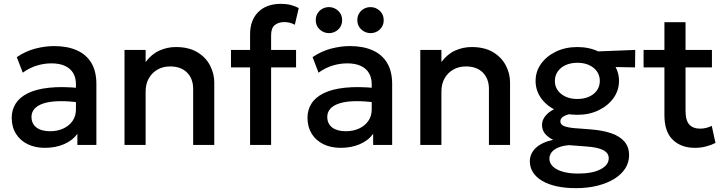

<svg xmlns="http://www.w3.org/2000/svg" viewBox="-20 -755 3785 1000"><path d="M214 15Q162.5 15 123.5 -4.2Q84.5 -23.5 62.8 -58.8Q41 -94 41 -142Q41 -182.5 61.5 -215.2Q82 -248 125.2 -269.5Q168.5 -291 236.5 -298.2Q304.5 -305.5 400 -296L402 -220Q334 -229.5 285 -228Q236 -226.5 204.8 -215.8Q173.5 -205 158.8 -187.2Q144 -169.5 144 -146.5Q144 -110.5 169.8 -91Q195.5 -71.5 240.5 -71.5Q279 -71.5 309.5 -85.5Q340 -99.5 357.8 -125Q375.5 -150.5 375.5 -185V-316.5Q375.5 -349.5 361.5 -373.8Q347.5 -398 319 -411.5Q290.5 -425 248 -425Q209 -425 171 -413.2Q133 -401.5 98.5 -376.5L67.5 -457.5Q114 -489 164.5 -502Q215 -515 261.5 -515Q330.5 -515 379.8 -493.2Q429 -471.5 455.5 -427.8Q482 -384 482 -317.5V0H383V-58.5Q358 -23 313.5 -4Q269 15 214 15Z M628.5 0V-495H738.5V-432Q769.5 -473.5 810.5 -491.8Q851.5 -510 895.5 -510Q963.5 -510 1008 -483Q1052.5 -456 1074.2 -413.5Q1096 -371 1096 -326V0H986V-292Q986 -345 954.2 -377Q922.5 -409 866 -409Q829 -409 800.2 -392.5Q771.5 -376 755 -346.8Q738.5 -317.5 738.5 -278.5V0Z M1282.5 0V-576Q1282.5 -650 1325.2 -692.5Q1368 -735 1443.5 -735Q1471 -735 1493.8 -729.2Q1516.5 -723.5 1536 -713L1515.5 -626Q1501 -634 1487.5 -637Q1474 -640 1461 -640Q1430.5 -640 1411.2 -624.5Q1392 -609 1392 -571.5V-495H1522V-404H1392V0ZM1183 -404V-495H1297V-404Z M1754.5 15Q1703 15 1664 -4.2Q1625 -23.5 1603.2 -58.8Q1581.5 -94 1581.5 -142Q1581.5 -182.5 1602 -215.2Q1622.5 -248 1665.8 -269.5Q1709 -291 1777 -298.2Q1845 -305.5 1940.5 -296L1942.5 -220Q1874.5 -229.5 1825.5 -228Q1776.5 -226.5 1745.2 -215.8Q1714 -205 1699.2 -187.2Q1684.5 -169.5 1684.5 -146.5Q1684.5 -110.5 1710.2 -91Q1736 -71.5 1781 -71.5Q1819.5 -71.5 1850 -85.5Q1880.5 -99.5 1898.2 -125Q1916 -150.5 1916 -185V-316.5Q1916 -349.5 1902 -373.8Q1888 -398 1859.5 -411.5Q1831 -425 1788.5 -425Q1749.5 -425 1711.5 -413.2Q1673.5 -401.5 1639 -376.5L1608 -457.5Q1654.5 -489 1705 -502Q1755.5 -515 1802 -515Q1871 -515 1920.2 -493.2Q1969.5 -471.5 1996 -427.8Q2022.5 -384 2022.5 -317.5V0H1923.5V-58.5Q1898.5 -23 1854 -4Q1809.5 15 1754.5 15ZM1693.5 -582.5Q1666 -582.5 1645.2 -601.5Q1624.5 -620.5 1624.5 -650Q1624.5 -670 1634 -685.5Q1643.5 -701 1659.2 -709.5Q1675 -718 1693.5 -718Q1720.5 -718 1741.2 -699Q1762 -680 1762 -650Q1762 -630 1752.5 -614.8Q1743 -599.5 1727.2 -591Q1711.5 -582.5 1693.5 -582.5ZM1910 -582.5Q1882.5 -582.5 1861.8 -601.5Q1841 -620.5 1841 -650Q1841 -670 1850.5 -685.5Q1860 -701 1875.8 -709.5Q1891.5 -718 1910 -718Q1937 -718 1957.8 -699Q1978.5 -680 1978.5 -650Q1978.5 -630 1969 -614.8Q1959.5 -599.5 1943.8 -591Q1928 -582.5 1910 -582.5Z M2169 0V-495H2279V-432Q2310 -473.5 2351 -491.8Q2392 -510 2436 -510Q2504 -510 2548.5 -483Q2593 -456 2614.8 -413.5Q2636.5 -371 2636.5 -326V0H2526.5V-292Q2526.5 -345 2494.8 -377Q2463 -409 2406.5 -409Q2369.5 -409 2340.8 -392.5Q2312 -376 2295.5 -346.8Q2279 -317.5 2279 -278.5V0Z M2979.5 225Q2924 225 2879.5 215.2Q2835 205.5 2803.8 187Q2772.5 168.5 2756 142.5Q2739.5 116.5 2739.5 84.5Q2739.5 59 2753.2 36.5Q2767 14 2794.2 -2.2Q2821.5 -18.5 2861 -26.5Q2831.5 -41.5 2817.2 -60.5Q2803 -79.5 2803 -104Q2803 -125 2815.2 -143.8Q2827.5 -162.5 2850.2 -177.2Q2873 -192 2904 -201.5Q2935 -211 2972.5 -212.5L2996.5 -164.5Q2965.5 -165 2943.8 -159.8Q2922 -154.5 2910.2 -145.2Q2898.5 -136 2898.5 -123Q2898.5 -106 2918 -98.2Q2937.5 -90.5 2973 -87.5L3058 -81Q3120.5 -76 3164.8 -60.5Q3209 -45 3232.8 -17Q3256.5 11 3256.5 54Q3256.5 90.5 3236.8 121.8Q3217 153 3180.2 176Q3143.5 199 3092.5 212Q3041.5 225 2979.5 225ZM2990.5 149Q3065 149 3107.8 126.8Q3150.5 104.5 3150.5 69Q3150.5 42 3122 27Q3093.5 12 3035 8L2944 1Q2912 3.5 2888.8 13Q2865.5 22.5 2853.5 37.5Q2841.5 52.5 2841.5 71.5Q2841.5 94.5 2859.5 112Q2877.5 129.5 2911 139.2Q2944.5 149 2990.5 149ZM2987 -157Q2925 -157 2875.8 -180.5Q2826.5 -204 2798 -244Q2769.5 -284 2769.5 -333.5Q2769.5 -383 2798.2 -423Q2827 -463 2876.2 -486.5Q2925.5 -510 2987 -510Q3048.5 -510 3097.5 -486.5Q3146.5 -463 3175.2 -423Q3204 -383 3204 -333.5Q3204 -284.5 3175.5 -244.5Q3147 -204.5 3098 -180.8Q3049 -157 2987 -157ZM2987 -239.5Q3021 -239.5 3047.5 -251.2Q3074 -263 3089 -284.2Q3104 -305.5 3104 -333.5Q3104 -375.5 3071.2 -401.8Q3038.5 -428 2987 -428Q2952.5 -428 2926.2 -416Q2900 -404 2885 -382.8Q2870 -361.5 2870 -333.5Q2870 -292 2902.8 -265.8Q2935.5 -239.5 2987 -239.5ZM3064 -408 3023 -484.5 3288.5 -495 3287.5 -404Z M3600 15Q3527.5 15 3484 -27Q3440.5 -69 3440.5 -155.5V-639.5H3550.5V-495H3688V-404H3550.5V-179.5Q3550.5 -127.5 3570.2 -106.2Q3590 -85 3626 -85Q3643.5 -85 3659 -89Q3674.5 -93 3687 -99.5L3706.5 -10.5Q3685 0.5 3657.2 7.8Q3629.5 15 3600 15ZM3332 -404V-495H3455V-404Z"/></svg>

Font: Geologica Thin Roman
Style: Regular
Weight: 400
Version: Version 1.010;gftools[0.9.28]